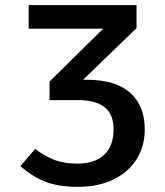

<svg xmlns="http://www.w3.org/2000/svg" viewBox="-20 -710 640 744"><path d="M541 -208Q541 -144 509.5 -93.5Q478 -43 419.5 -14.5Q361 14 282 14Q206 14 155.5 -6Q105 -26 59 -66L116 -133Q157 -103 193 -89.5Q229 -76 280 -76Q347 -76 383.5 -110Q420 -144 420 -208Q420 -268 385 -295Q350 -322 283 -322H172V-394L380 -599H91V-690H509V-601L302 -401H315Q428 -401 484.5 -350.5Q541 -300 541 -208Z"/></svg>

Font: Fira Mono Medium
Style: Regular
Weight: 500
Designer: Carrois Corporate & Edenspiekermann AG
Foundry: Carrois Corporate GbR & Edenspiekermann AG
Version: Version 3.206